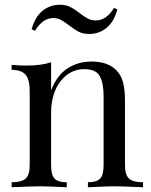

<svg xmlns="http://www.w3.org/2000/svg" viewBox="-20 -788 637 808"><path d="M471 -491Q490 -471 498 -441Q506 -411 506 -360V-93Q506 -52 523 -36.5Q540 -21 582 -21V0Q490 -4 462 -4Q434 -4 350 0V-21Q387 -21 401.5 -36.5Q416 -52 416 -93V-382Q416 -438 400 -467.5Q384 -497 335 -497Q294 -497 262 -473Q230 -449 212.5 -407.5Q195 -366 195 -315V-93Q195 -52 209.5 -36.5Q224 -21 261 -21V0Q177 -4 149 -4Q121 -4 29 0V-21Q71 -21 88 -36.5Q105 -52 105 -93V-406Q105 -452 88 -473Q71 -494 29 -494V-515Q61 -512 91 -512Q154 -512 195 -526V-408Q220 -472 264.5 -500.5Q309 -529 365 -529Q435 -529 471 -491ZM316 -732Q336 -717 350.5 -709.5Q365 -702 383 -702Q428 -702 460 -755L474 -748Q459 -695 427.5 -670Q396 -645 356 -645Q330 -645 312 -654Q294 -663 271 -681Q250 -697 236 -704.5Q222 -712 204 -712Q160 -712 127 -658L113 -665Q128 -718 159.5 -743Q191 -768 232 -768Q257 -768 276 -758.5Q295 -749 316 -732Z"/></svg>

Font: Myanmar April Display
Style: Regular
Weight: 400
Designer: Khon Soe Zaw Thu
Foundry: Myanmar OS
Version: Version 2.50 April 12, 2019